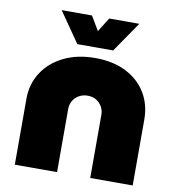

<svg xmlns="http://www.w3.org/2000/svg" viewBox="-81 -784 768 855"><g transform="rotate(10 303.5 -357.0)"><path d="M43 0V-298Q43 -365 77 -417.5Q111 -470 172 -500Q233 -530 314 -530Q395 -530 454 -500Q513 -470 544.5 -417.5Q576 -365 576 -298V0H384V-286Q384 -305 375 -321.5Q366 -338 349.5 -348.5Q333 -359 310 -359Q287 -359 269.5 -348.5Q252 -338 243 -321.5Q234 -305 234 -286V0ZM224 -577 129 -714H266L304 -650L344 -714H480L386 -577Z"/></g></svg>

Font: MuseoModerno Thin Black
Style: Regular
Weight: 900
Version: Version 1.002